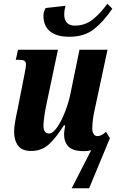

<svg xmlns="http://www.w3.org/2000/svg" viewBox="-20 -804 625 1034"><path d="M214 -720Q214 -740 226 -761L333 -773Q326 -749 326 -724Q326 -698 340 -682Q354 -666 383 -666Q438 -666 480 -699.5Q522 -733 558 -784L585 -757Q537 -687 485.5 -646.5Q434 -606 353 -606Q285 -606 249.5 -635Q214 -664 214 -720ZM471 5Q453 10 432 10Q373 10 349 -14.5Q325 -39 325 -81Q325 -89 327.5 -105.5Q330 -122 331 -129H324Q279 -58 241 -24.5Q203 9 147 9Q99 9 77.5 -19.5Q56 -48 56 -95Q56 -131 74 -212L109 -389Q120 -442 120 -458Q120 -471 111.5 -476.5Q103 -482 84 -482H65L77 -536H292L229 -237Q223 -209 218.5 -176.5Q214 -144 214 -128Q214 -85 244 -85Q264 -85 287 -117.5Q310 -150 330 -201Q350 -252 360 -302L408 -536H559L489 -209Q477 -156 477 -112Q477 -93 484.5 -82Q492 -71 505 -71Q516 -71 526.5 -76.5Q537 -82 551 -94L572 -60L460 210H366Z"/></svg>

Font: Noto Serif CondExtraBold
Style: Italic
Weight: 800
Width: 3
Italic angle: -12°
Designer: Monotype Design Team
Foundry: Monotype Imaging Inc.
Version: Version 1.001